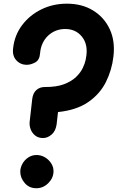

<svg xmlns="http://www.w3.org/2000/svg" viewBox="-20 -1024 640 1046"><path d="M214.5 -272Q188.5 -272 171.5 -285.8Q154.5 -299.5 147 -319.8Q139.5 -340 141.5 -360L155.5 -484Q159.5 -517 178 -533.5Q196.5 -550 224.5 -550Q287.5 -549.5 328.8 -565.2Q370 -581 394.5 -604.8Q419 -628.5 431 -653.8Q443 -679 446.8 -698.5Q450.5 -718 451 -724.5Q458 -787 424.5 -826.5Q391 -866 335 -866Q308 -866 284.5 -856.8Q261 -847.5 242.5 -830.2Q224 -813 212.5 -788.8Q201 -764.5 198.5 -735Q196 -697 172 -684Q148 -671 126 -671Q91 -671 68.5 -696Q46 -721 51.5 -762Q59.5 -833 100.8 -887.5Q142 -942 205.5 -973Q269 -1004 344.5 -1004Q426.5 -1004 487 -967Q547.5 -930 577.8 -865.2Q608 -800.5 598 -716.5Q589.5 -642 556.8 -576.8Q524 -511.5 460.5 -467.8Q397 -424 296 -413.5L288.5 -347Q283.5 -310.5 261.5 -291.2Q239.5 -272 214.5 -272ZM178 1.5Q139 1.5 114.8 -26.8Q90.5 -55 90.5 -88.5Q90.5 -110.5 102 -131.5Q113.5 -152.5 133.8 -166Q154 -179.5 179 -179.5Q204 -179.5 225.2 -166.8Q246.5 -154 259.5 -133.2Q272.5 -112.5 271.5 -88.5Q270.5 -53.5 242.8 -26Q215 1.5 178 1.5Z"/></svg>

Font: Edu SA Hand
Style: Regular
Weight: 400
Designer: Tina and Corey Anderson, Eben Sorkin, Mirko Velimirovic
Foundry: Google for Education
Version: Version 2.000